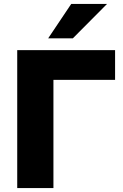

<svg xmlns="http://www.w3.org/2000/svg" viewBox="-20 -961 626 981"><path d="M68 0V-705H568V-553H253V0ZM226 -765 344 -941H527L352 -765Z"/></svg>

Font: Nunito Sans 11pt Black
Style: Regular
Weight: 900
Version: Version 3.101;gftools[0.9.27]